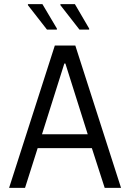

<svg xmlns="http://www.w3.org/2000/svg" viewBox="-20 -908 629 928"><path d="M24 0 245 -688H344L565 0H486L424 -192H162L101 0ZM183 -259H404L296 -601H291ZM411 -765H364L272 -883V-888H342L411 -770ZM255 -765H207L115 -883V-888H185L255 -770Z"/></svg>

Font: Saira SemiCondensed
Style: Regular
Weight: 400
Width: 4
Designer: Hector Gatti with collaboration of the Omnibus-Type team
Foundry: Omnibus-Type
Version: Version 1.101